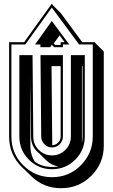

<svg xmlns="http://www.w3.org/2000/svg" viewBox="-20 -955 609 1037"><path d="M422.4 -182.6Q423.8 -190.9 424.8 -199.5Q425.8 -208 425.8 -217.3V-597.7H422.4ZM301.8 -764.2Q293.5 -752.4 285.9 -741.7Q278.3 -731 270 -720.2L273.4 -716.8L277.8 -712.4H307.6V-727.1H329.1Q321.8 -736.8 315.2 -745.8Q308.6 -754.9 301.8 -764.2ZM144 -168.5Q144 -119.1 168.5 -81.1Q208.5 -53.2 261.2 -53.2Q280.3 -53.2 295.9 -56.6Q259.3 -61 230.5 -88.4L192.9 -125.5Q189.9 -127.9 186.8 -130.6Q183.6 -133.3 180.7 -136.2Q147.5 -169.4 147.5 -217.3Q147 -272.5 146.5 -325.4Q146 -378.4 145.5 -431.6Q144.5 -462.9 144.3 -496.6Q144 -530.3 144 -564.5ZM293.5 -184.1Q300.3 -190.9 304 -199.2Q307.6 -207.5 307.6 -217.3V-597.7H258.3L262.2 -170.9Q279.3 -170.9 293.5 -184.1ZM493.2 -724.1 540.5 -676.8V-168.5Q540.5 -72.8 473.1 -5.4Q406.2 61.5 310.1 61.5Q213.9 61.5 147 -5.4L116.2 -35.6Q111.3 -39.6 106.7 -43.9Q102.1 -48.3 97.7 -53.2Q29.3 -120.1 29.3 -217.3V-727.1H110.4Q130.9 -755.4 152.8 -786.4Q174.8 -817.4 196.8 -847.7Q212.9 -869.6 229 -892.1Q245.1 -914.6 259.8 -935.1L266.6 -925.8L308.6 -883.8L424.3 -727.1H493.2ZM84.5 -671.9H85.9L84.5 -669.4ZM251.5 -700.2H198.2V-714.8H169.4L259.8 -841.8L354 -714.8H319.8V-700.2H272L259.8 -713.4ZM198.7 -657.2H319.8V-217.3Q319.8 -194.3 302.2 -175.8Q285.2 -158.7 261.2 -158.7Q236.8 -158.7 220.2 -175.8Q202.6 -193.4 202.6 -217.3ZM332.5 -145Q362.8 -174.8 362.8 -217.3V-657.2H438V-217.3Q438 -144 386.2 -92.5Q334.5 -41 261.2 -41Q188 -41 136.2 -92.5Q84.5 -144 84.5 -217.3V-657.2H155.8L159.7 -217.3Q159.7 -174.8 189.5 -145.3Q219.2 -115.7 261.2 -115.7Q302.7 -115.7 332.5 -145ZM481 -714.8H407.2L259.8 -914.1L116.7 -714.8H41.5V-217.3Q41.5 -125.5 106 -62Q169.9 2 261.2 2Q352.5 2 416.5 -62H416Q481 -126.5 481 -217.3Z"/></svg>

Font: Gondrin
Style: Regular
Weight: 400
Designer: Peter Wiegel, original typeface by Carl Albert Fahrenwaldt 1901
Foundry: Peter Wiegel
Version: Version 1.000 2010 initial release